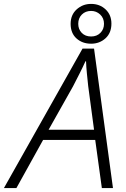

<svg xmlns="http://www.w3.org/2000/svg" viewBox="-73 -964 648 984"><path d="M-53 0 350 -715H409L506 0H449L415 -247H148L11 0ZM176 -299H409L379 -523Q376 -552 372.5 -586Q369 -620 368 -650H365Q351 -619 334.5 -586.5Q318 -554 301 -521ZM394 -740Q349 -740 319 -767Q289 -794 289 -842Q289 -888 320 -916Q351 -944 394 -944Q438 -944 468 -916Q498 -888 498 -843Q498 -795 467.5 -767.5Q437 -740 394 -740ZM394 -777Q423 -777 441.5 -795.5Q460 -814 460 -842Q460 -871 440.5 -889.5Q421 -908 394 -908Q365 -908 346.5 -889.5Q328 -871 328 -842Q328 -814 346 -795.5Q364 -777 394 -777Z"/></svg>

Font: Noto Sans Light
Style: Italic
Weight: 300
Italic angle: -12°
Designer: Monotype Design Team
Foundry: Monotype Imaging Inc.
Version: Version 2.013; ttfautohint (v1.8.4.7-5d5b)